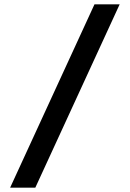

<svg xmlns="http://www.w3.org/2000/svg" viewBox="-20 -776 605 892"><path d="M144 96 536 -756H419L27 96Z"/></svg>

Font: Bluebird
Style: Regular
Weight: 400
Designer: Jasper
Foundry: Cannot Into Space Fonts
Version: Version 0.98